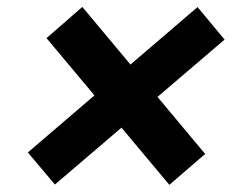

<svg xmlns="http://www.w3.org/2000/svg" viewBox="-20 -565 719 552"><path d="M466.9 -33.6 113.7 -455.4 216.7 -545.1 569.8 -122.4ZM137.9 -34.5 60.1 -126.7 547.9 -544.6 625.7 -451.2Z"/></svg>

Font: Inter
Style: Italic
Weight: 400
Italic angle: -9.3988°
Designer: Rasmus Andersson
Foundry: rsms
Version: Version 4.001;git-66647c0bb